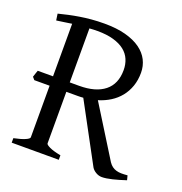

<svg xmlns="http://www.w3.org/2000/svg" viewBox="-118 -732 796 842"><g transform="rotate(20 280.5 -311.5)"><path d="M210.9 -588.9Q192.4 -588.9 173.3 -587.4V-335.4H216.8Q293.9 -335.4 335.4 -368.7Q377 -401.9 377 -466.8Q377 -493.7 367.4 -516.1Q357.9 -538.6 337.6 -554.7Q317.4 -570.8 285.9 -579.8Q254.4 -588.9 210.9 -588.9ZM24.4 0V-21Q57.6 -27.8 76.4 -35.9Q95.2 -43.9 95.2 -50.8V-291.5H23.9L13.2 -303.7Q15.6 -311 18.3 -319.3Q21 -327.6 23.9 -335.4H95.2V-580.6Q78.1 -578.1 60.3 -575.4Q42.5 -572.8 24.4 -570.3L20 -600.6Q43 -606.4 66.4 -611.6Q89.8 -616.7 115.2 -620.8Q140.6 -625 168.7 -627.4Q196.8 -629.9 229 -629.9Q285.6 -629.9 327.6 -618.7Q369.6 -607.4 397.5 -587.4Q425.3 -567.4 439 -540.3Q452.6 -513.2 452.6 -481.9Q452.6 -447.3 442.6 -418.7Q432.6 -390.1 414.6 -367.7Q396.5 -345.2 371.3 -329.3Q346.2 -313.5 315.9 -304.2L462.9 -67.9Q470.2 -57.1 478.8 -50.8Q487.3 -44.4 497.8 -41.3Q508.3 -38.1 521.2 -37.8Q534.2 -37.6 550.8 -39.1L556.2 -18.1Q523.9 -7.3 494.9 -0.2Q465.8 6.8 446.8 6.8Q432.6 6.8 419.2 -1Q405.8 -8.8 398.9 -20L252 -292.5Q245.1 -292 238.5 -291.7Q231.9 -291.5 225.1 -291.5H173.3V-50.8Q173.3 -44.9 190.9 -36.4Q208.5 -27.8 244.1 -21V0Z"/></g></svg>

Font: Gentium Plus Afr
Style: Regular
Weight: 400
Designer: J. Victor Gaultney, Annie Olsen, Iska Routamaa, Becca Hirsbrunner
Foundry: SIL International
Version: Version 5.000